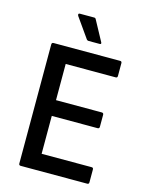

<svg xmlns="http://www.w3.org/2000/svg" viewBox="-124 -913 761 989"><g transform="rotate(15 256.5 -418.0)"><path d="M85 0Q75 0 75 -10V-645Q75 -655 85 -655H440Q449 -655 449 -645V-577Q449 -567 440 -567H173V-374H417Q427 -374 427 -364V-300Q427 -290 417 -290H173V-88H440Q449 -88 449 -78V-10Q449 0 440 0ZM257 -712Q249 -712 245 -718L171 -823Q168 -829 169.5 -832.5Q171 -836 176 -836H253Q260 -836 263 -829L321 -722Q323 -718 322 -715Q321 -712 316 -712Z"/></g></svg>

Font: Sofia Sans Semi Condensed SemiBold
Style: Regular
Weight: 600
Designer: Botio Nikoltchev, Ani Petrova
Foundry: lettersoup
Version: Version 4.100